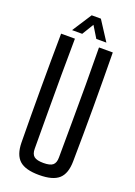

<svg xmlns="http://www.w3.org/2000/svg" viewBox="-178 -1028 779 1104"><g transform="rotate(20 211.0 -475.5)"><path d="M211.1 7.2Q127.1 7.2 90.6 -25.8Q54 -58.8 52.9 -133.8Q50.9 -301.5 50.9 -466.9Q50.9 -632.4 52.9 -800H137.4Q136.2 -688.4 135.7 -575.9Q135.3 -463.4 135.8 -351Q136.4 -238.5 136.6 -126.5Q136.6 -93.9 153.4 -80.1Q170.3 -66.3 211.1 -66.3Q251.9 -66.3 268.3 -80.1Q284.7 -93.9 284.7 -126.5Q285.3 -238.5 285.9 -351Q286.4 -463.4 286.4 -575.9Q286.3 -688.4 284.7 -800H369.1Q371.2 -632.4 371.4 -466.9Q371.6 -301.5 369.1 -133.8Q368.4 -58.8 331.7 -25.8Q295 7.2 211.1 7.2ZM105.1 -840.6 182 -959.3H238.2L315.1 -840.6H253.5L210.3 -911.3L167.2 -840.6Z"/></g></svg>

Font: Big Shoulders Text SC Thin
Style: Regular
Weight: 100
Designer: Patric King
Foundry: XO Type Co
Version: Version 2.002